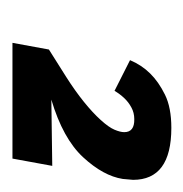

<svg xmlns="http://www.w3.org/2000/svg" viewBox="-13 -699 302 316"><g transform="rotate(90 138.0 -541.0)"><path d="M241 -410.5H50.5L61.5 -470.5Q84.5 -485 107 -499.2Q129.5 -513.5 147.5 -528Q165.5 -542.5 177.5 -555.8Q189.5 -569 193.5 -578.5Q197.5 -588 197.5 -594.5Q197.5 -611.5 176 -611Q165.5 -611 156.8 -606.2Q148 -601.5 141.2 -594.2Q134.5 -587 129.5 -578.5L79 -604Q87 -623 100.8 -637Q114.5 -651 135.8 -661.5Q157 -672 190.5 -672Q276 -672 276 -609L274.5 -592Q269.5 -560 238.8 -526.8Q208 -493.5 144 -474.5L253 -476Z"/></g></svg>

Font: Lucymar Sans
Style: Bold Italic
Weight: 700
Italic angle: -10°
Foundry: The League of Moveable Type (original font) / Main changes by Cristiano Sobral with portions from Mirco Monsees
Version: Version 2.00;August 30, 2020;FontCreator 13.0.0.2681 64-bit